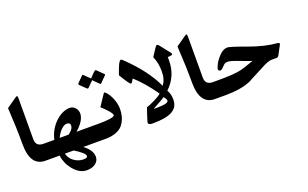

<svg xmlns="http://www.w3.org/2000/svg" viewBox="-96 -1204 2914 1818"><g transform="rotate(-20 1361.5 -295.5)"><path d="M292.5 -70.3H187.5Q36.1 -70.3 36.1 -289.6Q36.1 -377.4 33 -469.7Q29.8 -562 23.9 -659.7L117.7 -725.1Q134.3 -737.8 141.6 -737.8Q148.9 -737.8 148.9 -710.4L147.9 -299.8Q147.9 -227.5 224.6 -227.5H292.5Z M494.6 -331.1Q480.5 -331.1 466.3 -323.5Q452.1 -315.9 438.2 -302.5Q424.3 -289.1 411.4 -270Q398.4 -251 386.7 -227.5H477.5Q502.4 -245.1 515.9 -264.2Q529.3 -283.2 529.3 -302.7Q529.3 -331.1 494.6 -331.1ZM529.8 41Q571.3 41 571.3 21.5Q571.3 5.9 543.9 -18.3Q516.6 -42.5 470.2 -70.3H382.3Q387.7 -46.9 401.4 -26.6Q415 -6.3 434.8 8.5Q454.6 23.4 479 32.2Q503.4 41 529.8 41ZM794.4 -70.3H567.9Q648.4 -8.8 648.4 56.6Q648.4 76.2 639.9 93Q631.3 109.9 615.5 122.3Q599.6 134.8 576.7 141.8Q553.7 148.9 524.9 148.9Q453.6 148.9 392.1 74.7Q365.2 41.5 349.4 4.4Q333.5 -32.7 329.1 -70.3H264.2V-227.5H333.5Q341.8 -268.6 362.3 -308.6Q382.8 -348.6 416 -384.3Q493.2 -462.4 574.2 -462.4Q589.4 -462.4 603 -455.6Q616.7 -448.7 627 -437.3Q637.2 -425.8 643.3 -410.6Q649.4 -395.5 649.4 -378.9Q649.4 -333.5 609.9 -282.2Q596.7 -265.1 583.3 -252Q569.8 -238.8 556.6 -227.5H794.4Z M1018.1 -293Q1018.1 -252.4 1008.8 -216.8Q999.5 -181.2 979.5 -150.4V-150.9Q968.3 -130.9 949.2 -115.7Q930.2 -100.6 906.5 -90.6Q882.8 -80.6 855.2 -75.4Q827.6 -70.3 799.3 -70.3H766.6V-227.5H780.8Q815.9 -227.5 845.5 -229.2Q875 -231 896.5 -234.4Q918 -237.8 929.9 -243.2Q941.9 -248.5 941.9 -255.4Q941.9 -283.7 848.6 -368.7L923.3 -481Q925.8 -483.4 927.7 -485.1Q929.7 -486.8 932.1 -486.8Q935.5 -486.8 938.5 -483.9Q955.6 -469.2 970 -446.8Q984.4 -424.3 995.1 -398.7Q1005.9 -373 1012 -345.5Q1018.1 -317.9 1018.1 -293ZM992.2 -651.4Q995.6 -647.9 995.6 -644.5Q995.6 -641.1 991.7 -637.2Q977.5 -623 962.6 -608.2Q947.8 -593.3 933.6 -578.6Q930.7 -575.2 926.8 -575.2Q923.8 -575.2 919.4 -578.6Q905.8 -592.8 891.4 -607.2Q877 -621.6 862.8 -635.7L805.2 -578.6Q801.8 -575.2 798.3 -575.2Q794.9 -575.2 790.5 -578.6Q775.4 -592.8 760 -607.7Q744.6 -622.6 730 -636.7Q727.1 -640.6 727.1 -644.5Q727.1 -648.9 731.4 -653.8Q758.8 -682.1 787.1 -709.5Q790.5 -714.4 793.9 -714.4Q798.8 -714.4 802.2 -709.5L858.9 -654.3Q865.7 -661.1 875 -671.4Q884.3 -681.6 893.8 -691.2Q903.3 -700.7 911.4 -707.5Q919.4 -714.4 923.3 -714.4Q928.2 -714.4 932.6 -709.5Z M1466.8 -210.4Q1466.8 -225.6 1444.8 -253.9Q1431.2 -244.6 1399.4 -226.6Q1367.7 -208.5 1317.9 -181.6Q1324.7 -181.2 1332.5 -180.9Q1340.3 -180.7 1348.6 -180.7Q1466.8 -180.7 1466.8 -210.4ZM1651.4 -626Q1655.3 -621.1 1657.5 -616.9Q1659.7 -612.8 1659.2 -610.4Q1659.2 -603.5 1646.5 -600.3Q1633.8 -597.2 1610.4 -596.2V-593.3Q1610.8 -585.4 1611.1 -578.4Q1611.3 -571.3 1611.3 -565.4Q1611.3 -483.9 1582.5 -417.2Q1553.7 -350.6 1497.6 -298.8Q1509.3 -280.3 1516.1 -256.1Q1522.9 -231.9 1522.9 -202.6Q1522.9 -164.6 1508.1 -136.7Q1493.2 -108.9 1461.7 -90.6Q1430.2 -72.3 1380.6 -63.5Q1331.1 -54.7 1261.2 -54.7Q1218.8 -54.7 1218.8 -78.1Q1218.8 -81.1 1220.9 -89.4Q1223.1 -97.7 1228.3 -113.8Q1233.4 -129.9 1241.9 -155.5Q1250.5 -181.2 1263.2 -218.3Q1276.9 -221.2 1299.3 -230.5Q1321.8 -239.7 1345.5 -251.5Q1369.1 -263.2 1389.6 -275.9Q1410.2 -288.6 1419.9 -297.9Q1373.5 -364.7 1324.7 -421.4Q1275.9 -478 1229 -519.5Q1208.5 -479.5 1198.7 -479.5Q1191.4 -479.5 1171.4 -507.1Q1151.4 -534.7 1117.2 -592.3Q1124 -613.8 1132.6 -637Q1141.1 -660.2 1149.9 -679.9Q1158.7 -699.7 1167.5 -712.4Q1176.3 -725.1 1182.6 -725.1Q1191.4 -725.1 1206.1 -710.4Q1299.8 -620.6 1366 -532.7Q1432.1 -444.8 1472.2 -357.9Q1511.2 -407.2 1511.2 -490.2Q1511.2 -529.8 1504.4 -566.9Q1497.6 -604 1481 -642.1L1532.2 -720.7Q1544.9 -739.7 1553.2 -739.7Q1558.1 -739.7 1563.2 -735.4Q1568.4 -731 1574.2 -724.1Z M2000 -70.3H1895Q1743.7 -70.3 1743.7 -289.6Q1743.7 -377.4 1740.5 -469.7Q1737.3 -562 1731.4 -659.7L1825.2 -725.1Q1841.8 -737.8 1849.1 -737.8Q1856.4 -737.8 1856.4 -710.4L1855.5 -299.8Q1855.5 -227.5 1932.1 -227.5H2000Z M2600.6 -254.4Q2593.3 -239.3 2577.6 -236.3Q2577.6 -236.8 2527.8 -236.8Q2487.3 -236.8 2409.2 -192.4Q2348.1 -160.2 2310.3 -141.1Q2272.5 -122.1 2256.8 -112.8Q2206.1 -90.8 2142.3 -80.6Q2078.6 -70.3 2004.4 -70.3H1971.7V-227.5H1985.8Q2066.4 -227.5 2124 -231.4Q2181.6 -235.4 2215.8 -243.7Q2236.8 -249 2270.5 -259.8Q2304.2 -270.5 2351.6 -288.1Q2334.5 -293.5 2304.2 -304.2Q2273.9 -314.9 2227.1 -333.5Q2187.5 -348.6 2163.3 -355Q2139.2 -361.3 2129.9 -361.3Q2118.7 -361.3 2111.3 -359.9Q2104 -358.4 2097.9 -355Q2091.8 -351.6 2085.9 -345.7Q2080.1 -339.8 2071.3 -331.1L2060.1 -319.8Q2054.7 -314.5 2048.8 -310.8Q2043 -307.1 2036.1 -307.1Q2016.1 -307.1 2016.1 -329.1Q2016.1 -336.4 2021 -343.3V-342.3Q2032.2 -381.3 2068.4 -425.3Q2119.6 -489.3 2171.9 -489.3Q2184.6 -489.3 2232.2 -474.1Q2279.8 -459 2353.5 -431.6Q2434.6 -402.3 2502.9 -386.2Q2571.3 -370.1 2627 -366.2Q2639.6 -365.2 2645.3 -362.3Q2650.9 -359.4 2650.9 -352.1Q2650.9 -346.7 2644 -335V-335.4Z"/></g></svg>

Font: XB Zar
Style: Bold
Weight: 700
Designer: Behnam
Foundry: Irmug
Version: Version 8.005 2009